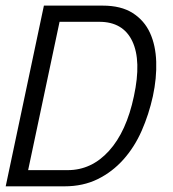

<svg xmlns="http://www.w3.org/2000/svg" viewBox="-44 -657 610 677"><path d="M495.1 -317.9Q481 -253.9 455.6 -196Q430.2 -138.2 391.1 -94.5Q352.1 -50.8 300.5 -25.4Q249 0 183.1 0H-23.9L110.8 -637.2H317.9Q382.8 -637.2 423.8 -611.1Q464.8 -585 484.9 -541Q504.9 -497.1 506.8 -439.5Q508.8 -381.8 495.1 -317.9ZM428.2 -317.9Q455.1 -442.9 422.6 -511.5Q390.1 -580.1 306.2 -580.1H166L55.2 -57.1H194.8Q278.8 -57.1 340.3 -125Q401.9 -192.9 428.2 -317.9Z"/></svg>

Font: Anonymous Pro
Style: Italic
Weight: 400
Italic angle: -12°
Monospace: yes
Designer: Mark Simonson
Version: Version 1.003